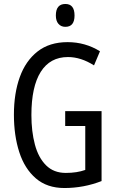

<svg xmlns="http://www.w3.org/2000/svg" viewBox="-20 -936 585 966"><path d="M308 -377H491V-25Q401 10 304 10Q217 10 160.5 -38.5Q104 -87 77 -170.5Q50 -254 50 -359Q50 -466 79.5 -548Q109 -630 169 -677Q229 -724 320 -724Q409 -724 483 -678L453 -607Q387 -649 322 -649Q232 -649 185 -574.5Q138 -500 138 -357Q138 -275 155.5 -209Q173 -143 211.5 -104.5Q250 -66 311 -66Q367 -66 409 -81V-302H308ZM309 -916Q355 -916 355 -858Q355 -801 309 -801Q287 -801 274 -816Q261 -831 261 -858Q261 -916 309 -916Z"/></svg>

Font: Noto Sans Khmer UI ExtraCondensed
Style: Regular
Weight: 400
Width: 2
Designer: Danh Hong and the Monotype Design Team
Foundry: Monotype Imaging Inc.
Version: Version 2.002; ttfautohint (v1.8.4.7-5d5b)